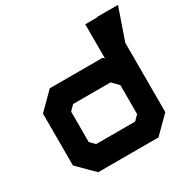

<svg xmlns="http://www.w3.org/2000/svg" viewBox="-167 -911 1061 1070"><g transform="rotate(-30 364.0 -376.0)"><path d="M553.5 0H166L62.5 -103V-437L166 -540H505.5L515.5 -530.5V-750H657V-103ZM485 -141.5 515.5 -172V-358.5L475.5 -399H234.5L204 -368V-172L234.5 -141.5ZM535 -523.5 592 -752.5H727.5L648 -523.5Z"/></g></svg>

Font: Tourney Expanded Black
Style: Regular
Weight: 900
Width: 7
Designer: Tyler Finck
Foundry: Etcetera Type Co
Version: Version 1.010; ttfautohint (v1.8.3)